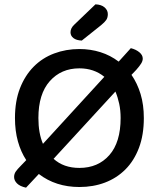

<svg xmlns="http://www.w3.org/2000/svg" viewBox="-20 -848 733 885"><path d="M643 -304Q643 -226 620.5 -166.5Q598 -107 558 -67Q518 -27 464 -6.5Q410 14 346 14Q237 14 159 -46L100 17Q72 11 58.5 -2.5Q45 -16 45 -32Q45 -46 52.5 -57Q60 -68 76 -84L101 -110Q76 -148 62.5 -196.5Q49 -245 49 -304Q49 -382 72 -441Q95 -500 135 -540.5Q175 -581 229.5 -601.5Q284 -622 346 -622Q397 -622 443 -607.5Q489 -593 527 -564L583 -626Q607 -620 622.5 -607Q638 -594 638 -578Q638 -567 630.5 -555Q623 -543 608 -526L586 -503Q613 -464 628 -414.5Q643 -365 643 -304ZM536 -304Q536 -339 529.5 -369.5Q523 -400 512 -426L227 -116Q273 -74 346 -74Q432 -74 484 -133Q536 -192 536 -304ZM157 -304Q157 -234 178 -185L461 -494Q413 -533 346 -533Q262 -533 209.5 -474Q157 -415 157 -304ZM420 -828Q447 -827 462 -814Q477 -801 477 -783Q477 -767 470 -756.5Q463 -746 446 -732L357 -661Q332 -662 318.5 -672.5Q305 -683 305 -699Q305 -718 322 -734Z"/></svg>

Font: Baloo 2 Medium
Style: Regular
Weight: 500
Designer: Sarang Kulkarni and Ek Type
Foundry: Ek Type
Version: Version 1.640;hotconv 1.0.111;makeotfexe 2.5.65597; ttfautoh